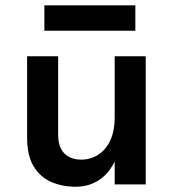

<svg xmlns="http://www.w3.org/2000/svg" viewBox="-20 -701 667 730"><path d="M416 -487H534V0H416ZM83.1 -487H201.1V-189Q201.1 -141.7 224.5 -117.9Q247.9 -94.1 289 -94.1Q324 -94.1 352.8 -112.3Q381.7 -130.4 398.8 -166.2Q416 -202 416 -255H447.9Q447.9 -166 425 -107.4Q402.2 -48.8 361.6 -19.9Q321.1 9 268 9Q216.2 9 174.2 -9.5Q132.2 -28.1 107.7 -68.9Q83.1 -109.8 83.1 -177ZM148.7 -680.7H494.6V-584.2H148.7Z"/></svg>

Font: Karla
Style: Regular
Weight: 400
Designer: Jonathan Pinhorn
Version: Version 2.004;gftools[0.9.33]